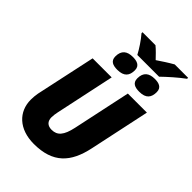

<svg xmlns="http://www.w3.org/2000/svg" viewBox="-311 -1223 1361 1361"><g transform="rotate(45 370.0 -542.5)"><path d="M371 -955H589C628 -993 690 -1049 740 -1085V-1095H606C565 -1072 526 -1046 489 -1021C471 -1040 435 -1078 413 -1095H283V-1085C313 -1051 351 -994 371 -955ZM345 -780C413 -780 436 -814 436 -866C436 -914 396 -923 359 -923C302 -923 268 -898 268 -838C268 -792 301 -780 345 -780ZM565 -780C633 -780 655 -814 655 -866C655 -914 616 -923 579 -923C522 -923 488 -898 488 -838C488 -792 521 -780 565 -780ZM298 10C489 10 574 -85 611 -259L708 -714H517L424 -278C404 -185 373 -150 316 -150C275 -150 253 -173 253 -212C253 -229 256 -249 260 -268L355 -714H164L67 -263C63 -242 61 -217 61 -197C61 -77 149 10 298 10Z"/></g></svg>

Font: Noto Sans Black
Style: Italic
Weight: 900
Italic angle: -12°
Designer: Monotype Design Team
Foundry: Monotype Imaging Inc.
Version: Version 2.013